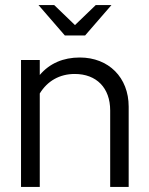

<svg xmlns="http://www.w3.org/2000/svg" viewBox="-20 -738 589 758"><path d="M194 -718H132L236 -598H316L420 -718H358L276 -639ZM63 0H137V-369C167 -418 215 -446 275 -446C361 -446 415 -391 415 -302V0H488V-317C488 -432 409 -511 295 -511C230 -511 176 -488 137 -442V-501H63Z"/></svg>

Font: Red Hat Display
Style: Regular
Weight: 400
Designer: Pentagram, MCKL
Foundry: Pentagram, MCKL
Version: Version 1.023